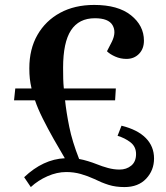

<svg xmlns="http://www.w3.org/2000/svg" viewBox="-20 -745 673 779"><path d="M78 -26Q155 -99 243 -103Q222 -138 198 -180.5Q174 -223 153.5 -264Q133 -305 122 -338H37L42 -386H108Q103 -408 101 -426Q99 -444 99 -468Q99 -546 132 -603.5Q165 -661 224 -693Q283 -725 362 -725Q459 -725 511.5 -683Q564 -641 564 -580Q564 -547 544 -526.5Q524 -506 493 -506Q469 -506 447.5 -515.5Q426 -525 414 -537L434 -576Q453 -615 436.5 -643Q420 -671 365 -671Q300 -671 268 -622Q236 -573 236 -470Q236 -445 236.5 -425.5Q237 -406 239 -386H450L447 -338H244Q249 -290 261 -230.5Q273 -171 301 -100Q318 -97 337.5 -91Q357 -85 372 -79Q394 -70 418 -63.5Q442 -57 465 -57Q493 -57 512.5 -73Q532 -89 532 -120Q532 -150 509.5 -167.5Q487 -185 457 -194L473 -235Q538 -219 571.5 -185Q605 -151 605 -102Q605 -54 573 -20Q541 14 485 14Q449 14 420.5 5Q392 -4 362 -19Q336 -31 308 -39Q280 -47 249 -47Q211 -47 172.5 -30Q134 -13 105 14Z"/></svg>

Font: Literata 36pt SemiBold
Style: Italic
Weight: 600
Italic angle: -2°
Designer: Latin by Veronika Burian and Jose Scaglione. Greek by Irene Vlachou. Cyrillic by Vera Evstafieva
Foundry: TypeTogether
Version: Version 3.002